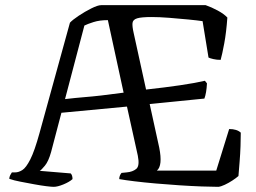

<svg xmlns="http://www.w3.org/2000/svg" viewBox="-20 -724 992 744"><path d="M188 0Q180 0 159.5 -2.5Q139 -5 112 -10Q85 -15 59 -20Q33 -25 16 -31Q16 -38 19.5 -45Q23 -52 26 -56H39Q52 -56 66.5 -65Q81 -74 97.5 -106.5Q114 -139 133 -208L251 -636Q261 -647 285 -663Q309 -679 334 -691.5Q359 -704 372 -704H777Q800 -696 824 -683Q848 -670 861 -656Q857 -599 849 -556Q841 -513 835 -492Q820 -492 807 -495Q794 -498 788 -501L765 -642Q745 -645 709.5 -648.5Q674 -652 635.5 -655Q597 -658 568 -658Q528 -658 511.5 -653Q495 -648 493.5 -635Q492 -622 498 -596L546 -377Q619 -385 677 -393.5Q735 -402 774 -411L782 -401Q780 -363 772 -342L560 -321L597 -152Q611 -82 588 -63H818L868 -224Q898 -224 913 -210Q913 -188 912 -158Q911 -128 908.5 -97.5Q906 -67 904 -42Q895 -34 880.5 -24.5Q866 -15 851 -8Q836 -1 826 0Q801 0 761 -1.5Q721 -3 675 -6Q629 -9 583.5 -13Q538 -17 501 -21.5Q464 -26 442 -30Q442 -38 445 -44.5Q448 -51 451 -54L471 -56Q494 -58 508 -69.5Q522 -81 514 -121L472 -311L218 -287L178 -135Q168 -99 154 -82Q140 -65 134 -62L254 -52Q261 -45 261 -30Q249 -19 226 -9.5Q203 0 188 0ZM232 -340Q275 -345 306.5 -347.5Q338 -350 372.5 -354Q407 -358 459 -365L398 -646Q366 -646 342.5 -638.5Q319 -631 307 -625Z"/></svg>

Font: Texturina Light
Style: Regular
Weight: 300
Designer: Guillermo Torres Carreño
Foundry: Omnibus-Type
Version: Version 1.002; ttfautohint (v1.8.3)